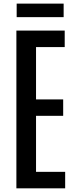

<svg xmlns="http://www.w3.org/2000/svg" viewBox="-20 -1026 413 1046"><path d="M69.3 0V-859.4H332.5V-769.5H176.3V-484.4H324.2V-395H176.3V-89.8H335V0ZM70.8 -932.6V-1006.3H326.7V-932.6Z"/></svg>

Font: Antonio Medium
Style: Regular
Weight: 500
Designer: Vernon Adams
Foundry: Vernon Adams
Version: Version 1.002